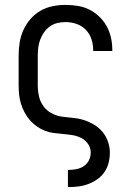

<svg xmlns="http://www.w3.org/2000/svg" viewBox="-20 -548 540 783"><path d="M257 215V145H258Q274 145 290.5 142Q307 139 321 130Q335 121 342.5 106Q350 91 350 74Q350 55 339 39Q328 23 311 14.5Q294 6 275 3Q256 0 237 -1.5Q218 -3 199 -5.5Q180 -8 162.5 -15Q145 -22 129.5 -33Q114 -44 101.5 -58.5Q89 -73 80 -90Q71 -107 65.5 -125Q60 -143 58 -162Q56 -181 56 -200V-320Q56 -347 60 -373.5Q64 -400 75 -424.5Q86 -449 103.5 -469.5Q121 -490 144 -503.5Q167 -517 193.5 -522.5Q220 -528 247 -528Q272 -528 297 -524Q322 -520 344 -509Q366 -498 384.5 -480.5Q403 -463 415 -441Q427 -419 432.5 -394.5Q438 -370 438 -345V-340H360V-343Q360 -366 353 -388Q346 -410 330 -426.5Q314 -443 292 -450.5Q270 -458 247 -458Q230 -458 213.5 -454Q197 -450 183 -440Q169 -430 159.5 -416Q150 -402 144 -386.5Q138 -371 136 -354Q134 -337 134 -320V-200Q134 -177 139 -155Q144 -133 157.5 -114.5Q171 -96 191.5 -85.5Q212 -75 234.5 -72Q257 -69 279.5 -67Q302 -65 323.5 -58Q345 -51 364.5 -39Q384 -27 398.5 -9.5Q413 8 420.5 30Q428 52 428 74Q428 95 423 115.5Q418 136 406 153.5Q394 171 377 183Q360 195 340 202.5Q320 210 299.5 212.5Q279 215 258 215Z"/></svg>

Font: HulyMono
Style: Regular
Weight: 400
Monospace: yes
Designer: Belleve Invis
Foundry: Belleve Invis
Version: Version 33.2.5; ttfautohint (v1.8.4)